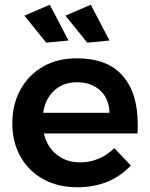

<svg xmlns="http://www.w3.org/2000/svg" viewBox="-20 -785 632 810"><path d="M497 -466C454 -515 389 -539 304 -539C251 -539 204 -528 163 -505C122 -482 90 -449 67 -408C44 -367 32 -319 32 -266C32 -213 43 -166 66 -125C89 -84 121 -52 163 -29C204 -6 252 5 307 5C354 5 396 -3 435 -19C473 -35 505 -58 532 -87L462 -160C443 -141 422 -126 397 -116C372 -105 345 -100 318 -100C279 -100 246 -111 219 -133C192 -154 174 -184 165 -222H560C561 -231 561 -244 561 -261C561 -349 540 -417 497 -466ZM442 -309H162C168 -349 184 -381 210 -404C235 -427 267 -438 305 -438C346 -438 378 -426 403 -403C428 -380 441 -348 442 -309ZM190 -765 83 -719 175 -605 269 -614ZM363 -765 256 -719 348 -605 442 -614Z"/></svg>

Font: Argentum Sans Medium
Style: Regular
Weight: 500
Designer: Julieta Ulanovsky
Foundry: Julieta Ulanovsky
Version: Version 5.001;January 29, 2019;FontCreator 11.5.0.2425 64-bi